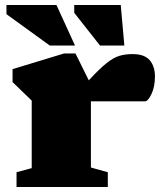

<svg xmlns="http://www.w3.org/2000/svg" viewBox="-20 -752 660 772"><path d="M513.5 -534.5Q561 -534.5 582 -509.8Q603 -485 603 -445Q603 -403 589 -373.8Q575 -344.5 563 -344.5H359Q350.5 -344.5 345.5 -344.5V-78.5L413.5 -59.5V0H46.5V-59.5L107.5 -76V-347.5L30.5 -422V-474L237.5 -537H283.5L337 -429Q380.5 -476 408.5 -498.2Q436.5 -520.5 460 -527.5Q483.5 -534.5 513.5 -534.5ZM281.5 -569H180L6 -695V-732H207ZM480 -569H382L278.5 -700.5V-732H465.5Z"/></svg>

Font: Newsreader 6pt ExtraBold
Style: Regular
Weight: 800
Designer: Hugues Gentile
Foundry: Production Type
Version: Version 1.003; ttfautohint (v1.8.3)